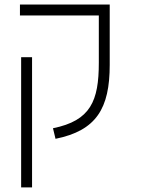

<svg xmlns="http://www.w3.org/2000/svg" viewBox="-20 -606 626 851"><path d="M418 -585.9H68.4V-537.6H418V-328.1C418 -158.7 381.8 -71.3 214.8 -37.6L226.1 9.3C407.2 -27.3 466.3 -125.5 466.3 -318.4V-585.9ZM122.1 224.6V-352.5H73.7V224.6Z"/></svg>

Font: Cascadia Mono PL ExtraLight
Style: Regular
Weight: 200
Monospace: yes
Designer: Aaron Bell
Foundry: Saja Typeworks
Version: Version 2404.023